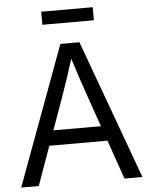

<svg xmlns="http://www.w3.org/2000/svg" viewBox="-60 -951 773 1000"><g transform="rotate(-5 326.5 -451.5)"><path d="M9.8 0 278.3 -727.5H377.9L643.6 0H549.8L397 -438.5Q381.8 -481.9 363 -537.8Q344.2 -593.8 315.4 -684.6H340.8Q312 -593.8 293.2 -537.8Q274.4 -481.9 258.8 -438.5L101.6 0ZM148.4 -204.1V-282.2H504.9V-204.1ZM462.9 -903.3V-835H193.4V-903.3Z"/></g></svg>

Font: Inter Khmer Looped
Style: Regular
Weight: 400
Designer: Rasmus Andersson, Sovichet Tep
Foundry: Anagata Design
Version: Version 1.000